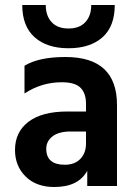

<svg xmlns="http://www.w3.org/2000/svg" viewBox="-20 -744 547 768"><path d="M239 -85Q279 -85 301.5 -108.5Q324 -132 324 -170V-218H262Q215 -218 190 -198.5Q165 -179 165 -149Q165 -85 239 -85ZM329 -61Q294 4 197 4Q125 4 82.5 -38Q40 -80 40 -144Q40 -216 94 -257Q148 -298 250 -298H324V-329Q324 -371 302 -393Q280 -415 227 -415Q146 -415 78 -370V-481Q135 -516 242 -516Q448 -516 448 -324V0H329ZM439 -724Q439 -638 389.5 -594.5Q340 -551 254 -551Q168 -551 118.5 -595Q69 -639 69 -724H163Q163 -681 186.5 -655.5Q210 -630 254 -630Q298 -630 321.5 -655.5Q345 -681 345 -724Z"/></svg>

Font: Hind Madurai SemiBold
Style: Regular
Weight: 600
Designer: Jyotish Sonowal
Foundry: Indian Type Foundry
Version: Version 1.001;PS 1.0;hotconv 1.0.86;makeotf.lib2.5.63406; tt